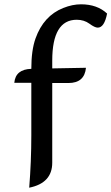

<svg xmlns="http://www.w3.org/2000/svg" viewBox="-20 -728 518 892"><path d="M115.7 144Q125.5 22 125.5 -99.6V-343.3H46.4Q52.2 -406.2 125.5 -408.2Q125.5 -494.6 145 -549.3Q182.6 -654.8 273.9 -690.9Q316.4 -708 356.4 -708Q431.6 -708 477.5 -665Q464.8 -599.6 434.1 -599.6Q420.4 -599.6 395.5 -617.9Q370.6 -636.2 336.4 -636.2Q222.7 -636.2 222.7 -446.3V-410.2L379.4 -413.1Q372.6 -342.3 297.9 -342.3H222.7V27.8Q222.7 122.6 115.7 144Z"/></svg>

Font: Bainsley
Style: Regular
Weight: 400
Designer: Paul James MIller
Foundry: High-Logic / Made with FontCreator
Version: Version 1.411;March 28, 2021;FontCreator 13.0.0.2683 64-bit